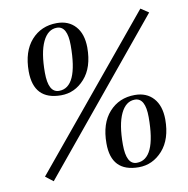

<svg xmlns="http://www.w3.org/2000/svg" viewBox="-72 -678 741 758"><g transform="rotate(-10 298.5 -299.5)"><path d="M455.1 -256.8Q418.9 -256.8 398.4 -213.9Q377.9 -170.9 377.9 -90.3Q377.9 -9.8 419.9 -9.8Q497.1 -9.8 497.1 -179.2Q497.1 -256.8 455.1 -256.8ZM458 -274.9Q504.9 -274.9 532.2 -244.6Q559.6 -214.4 560.1 -159.2Q560.1 -80.1 520.5 -35.6Q480.5 8.8 424.8 8.8Q314.5 8.8 314.9 -106Q314.9 -186 355 -230.5Q395 -274.9 458 -274.9ZM201.2 -589.8Q165 -589.8 144.5 -546.9Q124 -503.9 124 -423.3Q124 -342.8 167 -342.8Q243.2 -342.8 243.2 -512.2Q243.2 -589.8 201.2 -589.8ZM539.1 -606.9 570.8 -585.9 84 4.9 53.2 -19ZM204.1 -607.9Q251 -607.9 278.3 -577.6Q305.7 -547.4 306.2 -492.2Q306.2 -412.1 266.6 -368.2Q227.5 -324.2 171.9 -324.2Q62.5 -324.2 62 -439Q62 -519 101.6 -563.5Q141.1 -607.9 204.1 -607.9Z"/></g></svg>

Font: Unna-Italic
Style: Italic
Weight: 400
Italic angle: -8°
Designer: Jorge de Buen U.
Foundry: Omnibus-Type
Version: Version 2.006;PS 002.006;hotconv 1.0.70;makeotf.lib2.5.58329